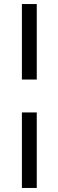

<svg xmlns="http://www.w3.org/2000/svg" viewBox="-20 -743 285 946"><path d="M87.9 -351.1V-723.1H161.1V-351.1ZM87.9 183.1V-189H161.1V183.1Z"/></svg>

Font: Archivo
Style: Italic
Weight: 400
Italic angle: -10°
Designer: Hector Gatti
Foundry: Omnibus-Type
Version: Version 2.001